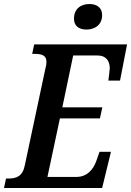

<svg xmlns="http://www.w3.org/2000/svg" viewBox="-39 -935 652 955"><path d="M391 -788C430 -788 469 -809 469 -860C469 -899 440 -915 406 -915C364 -915 329 -892 329 -842C329 -804 356 -788 391 -788ZM-19 0H469L513 -180H456L441 -137C426 -93 395 -55 341 -55H197L259 -346H458L470 -401H271L325 -659H447C490 -659 507 -630 507 -595C507 -588 501 -543 500 -534H558L593 -714H131L121 -667H132C167 -667 192 -661 192 -628C192 -620 191 -608 187 -595L84 -111C73 -58 43 -47 2 -47H-9Z"/></svg>

Font: Noto Serif Condensed SemiBold
Style: Italic
Weight: 600
Width: 3
Italic angle: -12°
Designer: Monotype Design Team
Foundry: Monotype Imaging Inc.
Version: Version 2.014